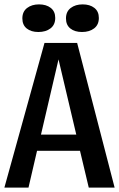

<svg xmlns="http://www.w3.org/2000/svg" viewBox="-20 -856 543 876"><path d="M232 -774Q232 -743 210.5 -726.5Q189 -710 155 -710Q122 -710 102 -726Q82 -742 82 -772Q82 -803 103.5 -819.5Q125 -836 158 -836Q191 -836 211.5 -820Q232 -804 232 -774ZM431 -774Q431 -743 409.5 -726.5Q388 -710 354 -710Q321 -710 301 -726Q281 -742 281 -772Q281 -803 302.5 -819.5Q324 -836 357 -836Q390 -836 410.5 -820Q431 -804 431 -774ZM503 0H385L345 -168H149L110 0H0L183 -660H332ZM328 -242 247 -585 167 -242Z"/></svg>

Font: Sansita
Style: Regular
Weight: 400
Designer: Pablo Cosgaya
Foundry: Omnibus-Type
Version: Version 1.006;hotconv 1.0.109;makeotfexe 2.5.65596